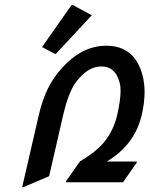

<svg xmlns="http://www.w3.org/2000/svg" viewBox="-20 -730 599 769"><path d="M407.7 -83Q407.7 -83 528.3 -83L527.3 -78.1L472.7 0H244.1L245.1 -4.9L299.8 -83Q368.7 -124.5 398.9 -163.1Q436 -210.9 449.2 -268.6Q462.9 -328.6 462.9 -366.2Q462.9 -386.2 459 -399.4Q442.4 -463.9 385.7 -463.9Q330.6 -463.9 283.2 -399.4Q253.9 -359.4 232.9 -268.6L176.8 -24.4L73.7 19.5H68.8L135.3 -268.6Q158.7 -370.6 208.5 -434.1Q296.9 -546.9 405.3 -546.9Q516.6 -546.9 549.3 -434.1Q559.1 -400.4 559.1 -361.3Q559.1 -317.9 547.4 -268.6Q520 -150.4 407.7 -83ZM266.6 -710H271.5L347.7 -668.9L204.1 -514.6H199.2L148.4 -541.5Z"/></svg>

Font: Nova Script
Style: Regular
Weight: 400
Italic angle: -13°
Version: Version 2.001